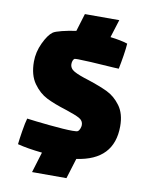

<svg xmlns="http://www.w3.org/2000/svg" viewBox="-84 -712 684 874"><g transform="rotate(10 257.5 -275.0)"><path d="M313 6 284 100H125L154 5Q86 -2 40 -14Q42 -35 48.5 -75.5Q55 -116 61 -136Q96 -131 166.5 -124Q237 -117 273 -117Q294 -117 298 -120Q304 -124 307.5 -133.5Q311 -143 311 -150Q311 -170 292 -180.5Q273 -191 227 -206Q172 -223 136 -241Q100 -259 73 -297Q46 -335 46 -397Q46 -441 66 -483.5Q86 -526 107 -541Q117 -548 147 -555.5Q177 -563 212 -568L237 -650H396L370 -567Q420 -561 450 -551Q449 -531 443.5 -496Q438 -461 432 -432L409 -433Q279 -442 243 -442Q228 -442 226 -441Q222 -439 219 -432Q216 -425 216 -416Q216 -395 237.5 -383Q259 -371 305 -357Q360 -339 395.5 -322Q431 -305 457.5 -269Q484 -233 484 -175Q484 -18 313 6Z"/></g></svg>

Font: Lalezar
Style: Regular
Weight: 400
Designer: Borna Izadpanah
Foundry: Borna Izadpanah
Version: Version 1.003